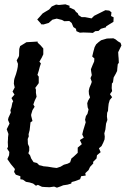

<svg xmlns="http://www.w3.org/2000/svg" viewBox="-20 -854 581 887"><path d="M243 13 230 8 209 11 187 10 174 9 155 0 146 4 133 -6 117 -11 100 -14 86 -24 74 -26V-40L53 -47L45 -60L49 -73L41 -83L30 -96L21 -109L14 -119L22 -137L23 -152L13 -167L17 -176L16 -197L17 -213V-219L19 -235L11 -257L24 -283L17 -300L19 -310L30 -334L28 -345L33 -359L37 -379L41 -386L33 -401L47 -417L38 -431L48 -450L44 -467L45 -483L47 -492L54 -512L59 -530L62 -545L63 -559L57 -575L66 -591L68 -597L69 -628L73 -641L91 -652L102 -659L119 -660L154 -662V-657L167 -645L180 -630V-603L173 -588L162 -569L169 -561L164 -546L159 -527L153 -508L159 -500V-485V-470L143 -448L146 -440V-425L149 -407L140 -388L134 -371L140 -361L130 -345L124 -325V-319L130 -295L121 -289L117 -253L112 -234L113 -224L108 -212L109 -189L115 -175V-158L111 -146L119 -136L124 -122L135 -105L151 -101L161 -91L174 -88L180 -86L201 -84L225 -80L242 -78L260 -84L275 -93L293 -98L304 -104L310 -122L321 -131L339 -148V-157V-172L358 -188L349 -207L367 -218L360 -233L364 -250L376 -289L373 -301L377 -318L384 -328L389 -348L385 -358L383 -377L387 -389L396 -404L391 -419L390 -434L393 -448L401 -467L404 -476L398 -493L404 -507L401 -525L400 -534L408 -554L415 -570L416 -584L406 -593L411 -614L417 -636L424 -649L435 -659L447 -668L474 -676L504 -677L514 -672L525 -663L537 -656L541 -644L526 -613L527 -595L528 -585L529 -564L524 -557L522 -538L521 -526L514 -512L505 -496L502 -474L497 -468L496 -447L498 -433L488 -419L498 -405L487 -392L482 -375L480 -358L479 -342L475 -333L474 -316L476 -300L470 -283L467 -256L462 -238L464 -223L463 -210L457 -195L449 -179L437 -169L445 -151L428 -137L426 -122L410 -106L411 -99L396 -83L389 -68L374 -54L376 -43L355 -40L350 -26L326 -17L311 -13L309 -6L292 -1L272 2L260 7ZM319 -729 311 -748 300 -757 277 -756 266 -762 242 -768 222 -763 205 -748 181 -741 169 -742V-745L152 -764L163 -776L177 -792L190 -800L207 -810L219 -824L239 -833L252 -831L282 -834L302 -827L300 -820L324 -809L331 -799L339 -793L343 -784L357 -775H372L403 -769L415 -781L431 -789L447 -797L467 -807L485 -805L495 -797L493 -780L505 -774L504 -753L486 -742L470 -732V-728L446 -721L435 -711L420 -710L409 -702L395 -703L365 -704L349 -703L333 -710L331 -721Z"/></svg>

Font: Winky Rough
Style: Italic
Weight: 400
Italic angle: -8.97852°
Designer: Simon Atzbach
Foundry: typofactur
Version: Version 1.206